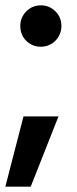

<svg xmlns="http://www.w3.org/2000/svg" viewBox="-21 -542 288 719"><path d="M67 -106H198Q172 -40 146 25.5Q120 91 94 157H-1Q16 91 33 25.5Q50 -40 67 -106ZM132 -522Q164 -522 186.5 -499.5Q209 -477 209 -445Q209 -429 203 -414.5Q197 -400 186.5 -389.5Q176 -379 162 -373Q148 -367 132 -367Q100 -367 77.5 -389Q55 -411 55 -445Q55 -477 77.5 -499.5Q100 -522 132 -522Z"/></svg>

Font: Rosa Sans SemiBold
Style: Regular
Weight: 600
Designer: Pentagram / MCKL
Foundry: Pentagram / MCKL
Version: Version 1.005;September 16, 2019;FontCreator 11.5.0.2425 64-